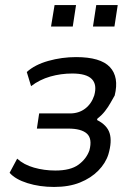

<svg xmlns="http://www.w3.org/2000/svg" viewBox="-20 -731 527 760"><path d="M194 9Q137 9 89 -6Q41 -21 18 -47L48 -103Q74 -79 114.5 -67.5Q155 -56 199 -56Q259 -56 290.5 -79Q322 -102 334 -136Q346 -182 324 -202Q302 -222 250 -222H126L135 -282H257Q292 -282 317 -301Q342 -320 353 -353Q365 -396 343.5 -418Q322 -440 266 -440Q221 -440 179 -428Q137 -416 103 -390L86 -446Q118 -475 171.5 -490Q225 -505 281 -505Q378 -505 415 -465.5Q452 -426 434 -353Q427 -341 417.5 -324Q408 -307 395.5 -291Q383 -275 366 -262L364 -256Q404 -236 414 -203.5Q424 -171 409 -120Q398 -85 369 -55.5Q340 -26 296.5 -8.5Q253 9 194 9ZM348 -626 361 -711H446L433 -626ZM182 -626 196 -711H281L268 -626Z"/></svg>

Font: Nunito Sans 7pt Condensed
Style: Italic
Weight: 400
Width: 3
Italic angle: -9°
Designer: Vernon Adams
Foundry: Vernon Adams
Version: Version 3.101;gftools[0.9.27]